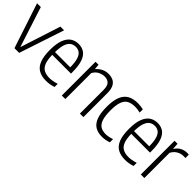

<svg xmlns="http://www.w3.org/2000/svg" viewBox="132 -1359 2178 2178"><g transform="rotate(45 1220.5 -270.5)"><path d="M183.5 0 4.5 -541.5H65L222 -55L379 -541.5H438.5L259 0Z M697.5 9.5Q626.5 9.5 578.2 -17.8Q530 -45 505.8 -106.5Q481.5 -168 481.5 -271Q481.5 -372.5 505.2 -433.8Q529 -495 570.5 -522.2Q612 -549.5 666 -549.5Q720 -549.5 759.2 -522.5Q798.5 -495.5 819.8 -434.2Q841 -373 841 -270.5V-249.5H540Q541.5 -170 559.8 -124.5Q578 -79 613.8 -59.8Q649.5 -40.5 702.5 -40.5Q750.5 -40.5 816.5 -61V-10.5Q783 0.5 754.2 5Q725.5 9.5 697.5 9.5ZM666 -503.5Q631 -503.5 603 -485.5Q575 -467.5 558.2 -422Q541.5 -376.5 540 -294H784.5Q783.5 -376.5 768.2 -422Q753 -467.5 726.8 -485.5Q700.5 -503.5 666 -503.5Z M943 0V-541.5H991L996 -480.5H1000.5Q1027.5 -513 1064.8 -531.2Q1102 -549.5 1146 -549.5Q1187 -549.5 1219.5 -534.2Q1252 -519 1270.8 -482.5Q1289.5 -446 1289.5 -383V0H1233V-380Q1233 -446.5 1205.8 -471.8Q1178.5 -497 1134 -497Q1102.5 -497 1063.5 -479.5Q1024.5 -462 999.5 -417V0Z M1593.5 9.5Q1529 9.5 1484.2 -17.8Q1439.5 -45 1416.2 -106.5Q1393 -168 1393 -270.5Q1393 -373.5 1418.8 -434.8Q1444.5 -496 1494.2 -522.8Q1544 -549.5 1615.5 -549.5Q1636.5 -549.5 1659.2 -547Q1682 -544.5 1704 -539V-487.5Q1680.5 -493.5 1659 -496Q1637.5 -498.5 1623 -498.5Q1565 -498.5 1527.2 -478.5Q1489.5 -458.5 1471 -409.2Q1452.5 -360 1452.5 -272.5Q1452.5 -184 1469.5 -133.5Q1486.5 -83 1520 -62.2Q1553.5 -41.5 1603 -41.5Q1624 -41.5 1649 -46.2Q1674 -51 1704 -61.5V-10.5Q1675 0 1647.5 4.8Q1620 9.5 1593.5 9.5Z M1965 9.5Q1894 9.5 1845.8 -17.8Q1797.5 -45 1773.2 -106.5Q1749 -168 1749 -271Q1749 -372.5 1772.8 -433.8Q1796.5 -495 1838 -522.2Q1879.5 -549.5 1933.5 -549.5Q1987.5 -549.5 2026.8 -522.5Q2066 -495.5 2087.2 -434.2Q2108.5 -373 2108.5 -270.5V-249.5H1807.5Q1809 -170 1827.2 -124.5Q1845.5 -79 1881.2 -59.8Q1917 -40.5 1970 -40.5Q2018 -40.5 2084 -61V-10.5Q2050.5 0.5 2021.8 5Q1993 9.5 1965 9.5ZM1933.5 -503.5Q1898.5 -503.5 1870.5 -485.5Q1842.5 -467.5 1825.8 -422Q1809 -376.5 1807.5 -294H2052Q2051 -376.5 2035.8 -422Q2020.5 -467.5 1994.2 -485.5Q1968 -503.5 1933.5 -503.5Z M2210.5 0V-541.5H2258.5L2263 -468H2267.5Q2292.5 -507.5 2329.5 -526.8Q2366.5 -546 2407 -546Q2416 -546 2423.5 -545.2Q2431 -544.5 2436 -544V-489.5Q2427.5 -490.5 2420.5 -490.8Q2413.5 -491 2404.5 -491Q2364.5 -491 2326.2 -468.8Q2288 -446.5 2267 -404V0Z"/></g></svg>

Font: Encode Sans Condensed Condensed Light
Style: Regular
Weight: 300
Width: 3
Designer: Multiple Designers
Foundry: Impallari Type
Version: Version 3.000; ttfautohint (v1.8.3) -l 8 -r 50 -G 200 -x 14 